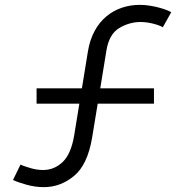

<svg xmlns="http://www.w3.org/2000/svg" viewBox="-20 -755 758 790"><path d="M160.5 15C206.5 15 248 -0.5 285 -31.5C322 -62 346.5 -114.5 359 -188.5L382 -328.5H613.5V-391.5H392.5L418 -548C425.5 -592.5 443 -623 470.5 -639.5C498 -656 527.5 -664.5 558.5 -664.5C595 -664.5 634.5 -652 650 -643L684.5 -704.5C672.5 -713.5 611 -735 555.5 -735C452 -735 362 -672 341.5 -542L317 -391.5H130.5V-328.5H306.5L285.5 -199.5C277 -148 261.5 -111.5 238.5 -89C215 -66.5 188 -55.5 157 -55.5C125.5 -55.5 97 -65 70.5 -75C68 -76.5 66 -77.5 64.5 -78L33.5 -14.5C47 -8 65.5 -1.5 89 5C112 11.5 136 15 160.5 15Z"/></svg>

Font: Vela Sans
Style: Regular
Weight: 400
Designer: Principal design: Mikhail Sharanda - project Manrope.
Design modification: Ravid Balaliev
Foundry: Mikhail Sharanda
Version: Version 1.001